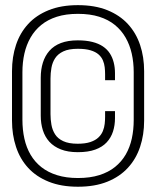

<svg xmlns="http://www.w3.org/2000/svg" viewBox="-20 -700 606 728"><path d="M275.5 8Q339.5 8 386.8 -11Q434 -30 465 -63.8Q496 -97.5 511.2 -143.2Q526.5 -189 526.5 -242.5V-430Q526.5 -484 511.2 -529.5Q496 -575 465 -608.8Q434 -642.5 386.8 -661.5Q339.5 -680.5 275.5 -680.5Q212 -680.5 164.8 -661.5Q117.5 -642.5 86.8 -609Q56 -575.5 40.8 -530Q25.5 -484.5 25.5 -430V-242.5Q25.5 -189 40.8 -143Q56 -97 86.8 -63.5Q117.5 -30 164.8 -11Q212 8 275.5 8ZM275.5 -25Q231 -25 196.5 -35.8Q162 -46.5 137 -66.2Q112 -86 96 -113.2Q80 -140.5 72.5 -174.2Q65 -208 65 -246V-426.5Q65 -463.5 72.5 -496.8Q80 -530 95.8 -557.5Q111.5 -585 136.2 -605.2Q161 -625.5 195.5 -636.5Q230 -647.5 275.5 -647.5Q321.5 -647.5 356.2 -636.5Q391 -625.5 415.8 -605.2Q440.5 -585 456.2 -557.5Q472 -530 479.5 -496.8Q487 -463.5 487 -426.5V-245Q487 -208 479.8 -174.8Q472.5 -141.5 456.8 -114.2Q441 -87 416.2 -67Q391.5 -47 356.5 -36Q321.5 -25 275.5 -25ZM275 -123Q314.5 -123 341.2 -132.8Q368 -142.5 384.5 -160.2Q401 -178 408.5 -201.5Q416 -225 416 -251.5V-278.5H378.5V-257Q378.5 -244.5 377 -230.5Q375.5 -216.5 370 -203Q364.5 -189.5 353.2 -178.8Q342 -168 322.8 -161.5Q303.5 -155 274.5 -155Q240.5 -155 219.8 -164.8Q199 -174.5 188.8 -190.8Q178.5 -207 175 -227Q171.5 -247 171.5 -267V-402.5Q171.5 -422.5 175 -442.8Q178.5 -463 189 -479.2Q199.5 -495.5 220.2 -505.2Q241 -515 275 -515Q304.5 -515 323.5 -509.2Q342.5 -503.5 353.8 -493.5Q365 -483.5 370.2 -471Q375.5 -458.5 377 -445Q378.5 -431.5 378.5 -418.5V-396H416V-422.5Q416 -444 411.2 -463Q406.5 -482 396.5 -497.5Q386.5 -513 370.2 -524Q354 -535 330.2 -541Q306.5 -547 275 -547Q237.5 -547 210.8 -536.8Q184 -526.5 167.2 -507.2Q150.5 -488 142.5 -462.2Q134.5 -436.5 134.5 -405.5V-261.5Q134.5 -231.5 142.5 -206.2Q150.5 -181 167.2 -162.5Q184 -144 210.8 -133.5Q237.5 -123 275 -123Z"/></svg>

Font: Anybody Light
Style: Regular
Weight: 300
Designer: Tyler Finck
Foundry: Etcetera Type Company
Version: Version 1.111; ttfautohint (v1.8.4)